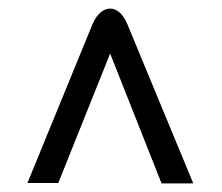

<svg xmlns="http://www.w3.org/2000/svg" viewBox="-20 -560 519 448"><path d="M431 -132 277 -504C267 -528 252 -540 237 -540C221 -540 206 -527 196 -504L44 -133H116L237 -435L357 -132Z"/></svg>

Font: Cheyenne Sans
Style: Regular
Weight: 400
Designer: The Public Sans project authors (U.S. Web Design System), Libre Franklin designed by Pablo Impallari and Rodrigo Fuenzal
Foundry: The Cheyenne Sans Project Authors
Version: Version 2.007